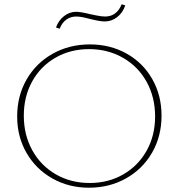

<svg xmlns="http://www.w3.org/2000/svg" viewBox="-20 -870 833 895"><path d="M241 -742Q253 -775 278.5 -795Q304 -815 335 -815Q356 -815 400 -804Q406 -803 429.5 -798Q453 -793 470 -793Q497 -793 516.5 -807.5Q536 -822 547 -850L564 -845Q552 -810 526 -790Q500 -770 468 -770Q446 -770 398 -782Q358 -793 335 -793Q309 -793 289 -778.5Q269 -764 258 -736ZM60 -327Q60 -423 104 -499.5Q148 -576 225.5 -619.5Q303 -663 399 -663Q494 -663 570.5 -620Q647 -577 690 -501Q733 -425 733 -331Q733 -235 689 -158.5Q645 -82 567.5 -38.5Q490 5 395 5Q300 5 223.5 -38.5Q147 -82 103.5 -157.5Q60 -233 60 -327ZM703 -327Q703 -417 663.5 -488.5Q624 -560 553.5 -600.5Q483 -641 395 -641Q308 -641 238.5 -601Q169 -561 130 -490.5Q91 -420 91 -331Q91 -241 130.5 -169.5Q170 -98 240 -57.5Q310 -17 398 -17Q485 -17 554.5 -57Q624 -97 663.5 -167.5Q703 -238 703 -327Z"/></svg>

Font: Ysabeau SC Extralight
Style: Regular
Weight: 200
Designer: Christian Thalmann (Catharsis Fonts)
Version: Version 0.003